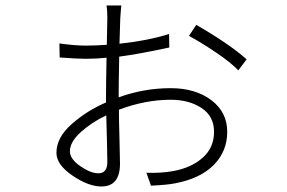

<svg xmlns="http://www.w3.org/2000/svg" viewBox="-20 -636 1040 696"><path d="M336.9 -7.8Q369.1 -7.8 369.1 -48.8Q369.1 -65.4 367.7 -124.5Q366.2 -183.6 365.2 -217.8Q311.5 -192.4 272.5 -156.7Q233.4 -121.1 233.4 -87.9Q233.4 -59.6 271 -33.7Q308.6 -7.8 336.9 -7.8ZM410.2 -292V-283.2Q502 -316.4 598.6 -316.4Q688.5 -316.4 746.1 -272.9Q803.7 -229.5 803.7 -158.2Q803.7 -87.9 755.4 -38.6Q707 10.7 616.2 28.3Q587.9 34.2 527.3 37.1L510.7 -9.8Q562.5 -7.8 606.4 -15.6Q672.9 -27.3 714.4 -64Q755.9 -100.6 755.9 -158.2Q755.9 -214.8 710.4 -244.6Q665 -274.4 598.6 -274.4Q506.8 -274.4 411.1 -238.3Q411.1 -202.1 413.1 -132.8Q415 -63.5 415 -43Q415 40 347.7 40Q300.8 40 242.7 0.5Q184.6 -39.1 184.6 -82Q184.6 -137.7 240.2 -186.5Q295.9 -235.4 364.3 -264.6V-289.1Q364.3 -331.1 366.2 -426.8Q331.1 -422.9 291 -422.9Q258.8 -422.9 196.3 -427.7L195.3 -478.5Q252 -470.7 291 -470.7Q328.1 -470.7 367.2 -473.6Q369.1 -559.6 369.1 -569.3Q369.1 -599.6 366.2 -616.2H419.9Q418.9 -611.3 416 -570.3Q415 -549.8 413.1 -477.5Q514.6 -488.3 592.8 -512.7L593.8 -463.9Q481.4 -439.5 412.1 -430.7Q410.2 -336.9 410.2 -292ZM665 -505.9 691.4 -545.9Q811.5 -476.6 874 -420.9L843.8 -380.9Q817.4 -409.2 762.2 -446.3Q707 -483.4 665 -505.9Z"/></svg>

Font: Gen Shin Gothic Monospace Light
Style: Regular
Weight: 300
Designer: [Source Han Sans]
Ryoko NISHIZUKA  (kana & ideographs); Paul D. Hunt (Latin, Greek & Cyrillic); Wenlong ZHANG  (bopomofo
Version: Version 1.002.20150607